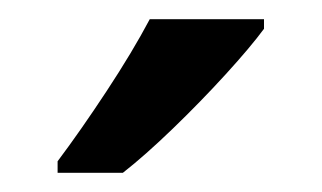

<svg xmlns="http://www.w3.org/2000/svg" viewBox="-20 -879 335 200"><path d="M255 -849Q241 -830 215 -801.5Q189 -773 160 -745Q131 -717 108 -699H40V-711Q64 -743 91 -784Q118 -825 136 -859H255Z"/></svg>

Font: Noto Sans Telugu UI SemiCondensed Medium
Style: Regular
Weight: 500
Width: 4
Designer: Jelle Bosma - Monotype Design Team
Foundry: Monotype Imaging Inc.
Version: Version 2.005; ttfautohint (v1.8.4.7-5d5b)